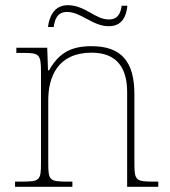

<svg xmlns="http://www.w3.org/2000/svg" viewBox="-20 -720 657 740"><path d="M399 -619C452 -619 467 -659 471 -698H449C445 -671 436 -645 399 -645C347 -645 308 -700 241 -700C186 -700 169 -651 165 -616H187C191 -643 199 -674 239 -674C292 -674 337 -619 399 -619ZM38 0H259V-20H243C170 -20 166 -24 166 -94V-334C166 -423 202 -517 333 -517C434 -517 470 -454 470 -365V0H590V-20H575C502 -20 498 -24 498 -94V-357C498 -482 448 -542 333 -542C259 -542 209 -520 169 -449H165L162 -536H43V-516H71C131 -516 138 -511 138 -442V-94C138 -24 134 -20 61 -20H38Z"/></svg>

Font: Noto Serif Gurmukhi Thin
Style: Regular
Weight: 100
Designer: Vaibhav Singh and the Monotype Design Team
Foundry: Monotype Imaging Inc.
Version: Version 2.004